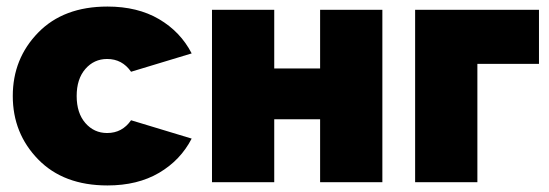

<svg xmlns="http://www.w3.org/2000/svg" viewBox="-20 -556 1677 586"><path d="M308 10Q174 10 96.5 -69.5Q19 -149 19 -263Q19 -377 96.5 -456.5Q174 -536 308 -536Q400 -536 465.5 -497.5Q531 -459 565 -393L380 -337Q353 -376 307 -376Q267 -376 240.5 -345.5Q214 -315 214 -263Q214 -211 240.5 -180.5Q267 -150 307 -150Q353 -150 380 -189L565 -133Q531 -67 465.5 -28.5Q400 10 308 10Z M627 0V-526H817V-347H957V-526H1147V0H957V-192H817V0Z M1247 0V-526H1625V-361H1437V0Z"/></svg>

Font: Raleway-v4020 Black
Style: Regular
Weight: 900
Designer: Matt McInerney, Pablo Impallari, Rodrigo Fuenzalida
Foundry: Matt McInerney, Pablo Impallari, Rodrigo Fuenzalida
Version: Version 4.020;PS 004.020;hotconv 1.0.88;makeotf.lib2.5.64775